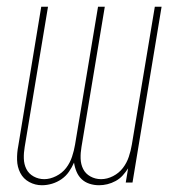

<svg xmlns="http://www.w3.org/2000/svg" viewBox="-20 -540 540 568"><path d="M104 8Q84 8 66.5 -1.5Q49 -11 40 -28.5Q31 -46 30.5 -67Q30 -88 34 -108L102 -520H122L53 -105Q50 -88 50.5 -71Q51 -54 58 -40Q65 -26 79.5 -18Q94 -10 111 -10Q128 -10 146 -19Q164 -28 175.5 -43Q187 -58 193 -76Q199 -94 202 -112L270 -520H290L221 -105Q218 -88 218.5 -71Q219 -54 226 -40Q233 -26 247.5 -18Q262 -10 279 -10Q297 -10 314.5 -19Q332 -28 343.5 -43Q355 -58 361 -76Q367 -94 370 -112L438 -520H458L372 0H352L359 -42Q352 -31 343 -21Q334 -11 322 -4.5Q310 2 297.5 5Q285 8 273 8Q258 8 244.5 3.5Q231 -1 221.5 -10Q212 -19 206.5 -32Q201 -45 199 -59Q193 -45 184 -32Q175 -19 162 -10Q149 -1 134 3.5Q119 8 104 8Z"/></svg>

Font: Iosevka Term Curly Thin
Style: Italic
Weight: 100
Italic angle: -9°
Designer: Belleve Invis
Foundry: Belleve Invis
Version: Version 32.3.0